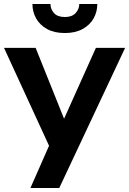

<svg xmlns="http://www.w3.org/2000/svg" viewBox="-26 -939 645 959"><path d="M136 -919H226Q226 -894 243.5 -874Q261 -854 298 -854Q334 -854 352 -874Q370 -894 370 -919H460Q460 -880 441.5 -847Q423 -814 386.5 -794Q350 -774 298 -774Q245 -774 209 -794Q173 -814 154.5 -847Q136 -880 136 -919ZM599 -700 270 0H126L219 -211L-6 -700H152L294 -346L453 -700Z"/></svg>

Font: Von Semi
Style: Regular
Weight: 600
Version: Version 4.000; ttfautohint (v1.8.4.7-5d5b)